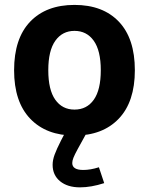

<svg xmlns="http://www.w3.org/2000/svg" viewBox="-20 -558 618 798"><path d="M391.1 137.2 413.1 203.1Q358.9 220.7 312.5 220.7Q260.7 220.7 229.7 195.3Q198.7 169.9 198.7 127Q198.7 107.4 207 84.7Q215.3 62 233.4 26.4L247.1 0V-2.4L335.4 -1.5L336.9 0L302.7 62Q290.5 84.5 285.4 97.2Q280.3 109.9 280.3 119.6Q280.3 148.4 326.2 148.4Q356 148.4 391.1 137.2ZM289.6 -537.6Q407.7 -537.6 474.1 -467.8Q540.5 -397.9 540.5 -266.1Q540.5 -134.8 473.6 -64.7Q406.7 5.4 289.6 5.4Q172.4 5.4 105.5 -64.7Q38.6 -134.8 38.6 -266.1Q38.6 -397.9 105.2 -467.8Q171.9 -537.6 289.6 -537.6ZM289.6 -429.7Q239.3 -429.7 210 -388.7Q180.7 -347.7 180.7 -266.1Q180.7 -184.6 209.7 -143.6Q238.8 -102.5 289.6 -102.5Q340.8 -102.5 369.9 -143.6Q398.9 -184.6 398.9 -266.1Q398.9 -347.7 369.6 -388.7Q340.3 -429.7 289.6 -429.7Z"/></svg>

Font: Estedad-FD Bold
Style: Regular
Weight: 700
Designer: Amin Abedi
Version: Version 7.3